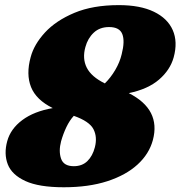

<svg xmlns="http://www.w3.org/2000/svg" viewBox="-20 -736 724 770"><path d="M236 15Q136 15 81.8 -10Q27.5 -35 11.2 -77Q-5 -119 9 -170Q22.5 -219.5 69.5 -254.5Q116.5 -289.5 191.5 -302.5Q125 -335.5 104.5 -386.8Q84 -438 103 -507Q116.5 -558 160.5 -605.8Q204.5 -653.5 278.5 -684.5Q352.5 -715.5 456.5 -715.5Q542 -715.5 597 -689Q652 -662.5 672.8 -615.2Q693.5 -568 676.5 -506Q662.5 -455.5 618 -417Q573.5 -378.5 496.5 -362.5Q626 -297 593 -174Q578 -118.5 531.5 -76Q485 -33.5 410.2 -9.2Q335.5 15 236 15ZM322.5 -547.5Q309.5 -501 328 -464.5Q346.5 -428 400.5 -401.5Q424 -424.5 442.2 -455.5Q460.5 -486.5 468 -518.5Q481.5 -571 470.5 -599.2Q459.5 -627.5 417.5 -627.5Q380 -627.5 356 -605Q332 -582.5 322.5 -547.5ZM225 -169.5Q214.5 -129.5 225 -99.5Q235.5 -69.5 276 -69.5Q309.5 -69.5 330.5 -90Q351.5 -110.5 360.5 -145.5Q371 -186.5 354.8 -218Q338.5 -249.5 276 -271.5Q259 -253 246.2 -226.2Q233.5 -199.5 225 -169.5Z"/></svg>

Font: Fraunces 72pt SuperSoft Black
Style: Italic
Weight: 900
Italic angle: -16°
Version: Version 1.000;[b76b70a41]